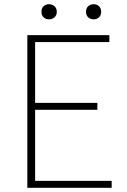

<svg xmlns="http://www.w3.org/2000/svg" viewBox="-20 -893 602 913"><path d="M110 0V-726H500V-693H147V-404H443V-371H147V-33H511V0ZM213 -801Q198 -801 187.5 -810.5Q177 -820 177 -837Q177 -854 187.5 -863.5Q198 -873 213 -873Q228 -873 239 -863.5Q250 -854 250 -837Q250 -820 239 -810.5Q228 -801 213 -801ZM426 -801Q410 -801 399.5 -810.5Q389 -820 389 -837Q389 -854 399.5 -863.5Q410 -873 426 -873Q440 -873 450.5 -863.5Q461 -854 461 -837Q461 -820 450.5 -810.5Q440 -801 426 -801Z"/></svg>

Font: Noto Sans JP Thin Thin
Style: Regular
Weight: 250
Version: Version 2.004-H2;hotconv 1.0.118;makeotfexe 2.5.65603